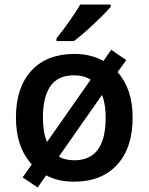

<svg xmlns="http://www.w3.org/2000/svg" viewBox="-20 -786 651 841"><path d="M49.8 0ZM561 -271Q561 -138.7 493.2 -64.5Q425.3 9.8 304.2 9.8Q233.9 9.8 182.1 -18.1L145 35.2L79.1 -8.8L119.1 -65.9Q49.8 -141.6 49.8 -271Q49.8 -402.3 117.2 -476.1Q184.6 -549.8 307.1 -549.8Q377.4 -549.8 433.1 -519L466.8 -567.9L533.2 -522.9L495.1 -470.2Q561 -396 561 -271ZM168 -271Q168 -205.1 186 -164.1L377 -437Q347.7 -456.1 305.2 -456.1Q232.9 -456.1 200.4 -408.2Q168 -360.4 168 -271ZM442.9 -271Q442.9 -330.1 426.8 -370.1L237.8 -100.1Q264.2 -84 306.2 -84Q442.9 -84 442.9 -271ZM227.5 -606V-618.2Q255.4 -652.3 284.9 -694.3Q314.5 -736.3 331.5 -766.1H464.8V-755.9Q439.5 -726.1 388.9 -679Q338.4 -631.8 303.7 -606Z"/></svg>

Font: Open Sans Semibold
Style: Regular
Weight: 600
Foundry: Ascender Corporation
Version: Version 1.10; ttfautohint (v1.5.65-e2d9)